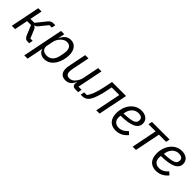

<svg xmlns="http://www.w3.org/2000/svg" viewBox="254 -1753 3178 3178"><g transform="rotate(45 1843.0 -164.0)"><path d="M36 0H113L160 -234H252L319 -72C339 -24 359 0 405 0H443L457 -68H402L344 -209C329 -246 317 -258 293 -264L294 -268C318 -272 333 -281 354 -307L468 -448H525L539 -516H493C455 -516 431 -504 403 -470L265 -299H173L217 -516H140Z M528 200H605L662 -84H666C681 -19 739 12 801 12C972 12 1053 -179 1053 -331C1053 -453 990 -528 896 -528C820 -528 771 -490 729 -404H726L749 -516H672ZM794 -58C702 -58 668 -114 681 -178L702 -283C712 -335 734 -374 767 -407C797 -437 830 -458 875 -458C944 -458 974 -408 974 -341C974 -324 972 -307 969 -290L954 -215C934 -115 878 -58 794 -58Z M1238 -516 1174 -198C1169 -173 1167 -150 1167 -131C1167 -42 1211 12 1299 12C1370 12 1418 -24 1454 -102H1459L1457 -92C1454 -78 1453 -70 1453 -63C1453 -26 1475 0 1519 0H1589L1602 -68H1529L1619 -516H1542L1484 -228C1476 -189 1453 -137 1416 -99C1389 -71 1359 -58 1323 -58C1268 -58 1246 -88 1246 -145C1246 -157 1247 -178 1251 -198L1315 -516Z M1648 0H1678C1720 0 1756 -10 1788 -42C1828 -82 1871 -173 1913 -383L1926 -448H2104L2014 0H2091L2195 -516H1867L1839 -378C1804 -206 1765 -120 1725 -68H1662Z M2475 12C2549 12 2624 -16 2688 -94L2638 -139C2598 -90 2545 -57 2480 -57C2400 -57 2357 -106 2357 -179C2357 -190 2358 -207 2360 -221C2600 -223 2716 -277 2716 -390C2716 -483 2638 -528 2550 -528C2388 -528 2280 -375 2280 -204C2280 -64 2352 12 2475 12ZM2542 -462C2591 -462 2637 -446 2637 -391C2637 -320 2591 -289 2370 -281L2376 -310C2395 -402 2461 -462 2542 -462Z M2865 0H2942L3032 -448H3200L3214 -516H2801L2787 -448H2955Z M3419 12C3493 12 3568 -16 3632 -94L3582 -139C3542 -90 3489 -57 3424 -57C3344 -57 3301 -106 3301 -179C3301 -190 3302 -207 3304 -221C3544 -223 3660 -277 3660 -390C3660 -483 3582 -528 3494 -528C3332 -528 3224 -375 3224 -204C3224 -64 3296 12 3419 12ZM3486 -462C3535 -462 3581 -446 3581 -391C3581 -320 3535 -289 3314 -281L3320 -310C3339 -402 3405 -462 3486 -462Z"/></g></svg>

Font: LVC Sans
Style: Italic
Weight: 400
Italic angle: -11.31°
Designer: Mike Abbink, Paul van der Laan, Pieter van Rosmalen
Foundry: Bold Monday
Version: Version 3.0